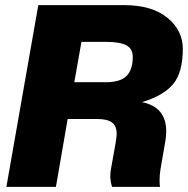

<svg xmlns="http://www.w3.org/2000/svg" viewBox="-20 -732 736 752"><path d="M696 -541Q696 -448 658 -402.5Q620 -357 536 -332Q631 -313 631 -218Q631 -200 628 -181L609 -72Q605 -49 605 -25Q605 -7 607 0H419Q412 -21 412 -43Q412 -56 415 -72L433 -173Q437 -199 437 -207Q437 -239 418.5 -252.5Q400 -266 359 -266H245L199 0H5L130 -712H465Q575 -712 635.5 -662.5Q696 -613 696 -541ZM500 -509Q500 -541 475 -554.5Q450 -568 395 -568H299L271 -410H395Q451 -410 475.5 -434.5Q500 -459 500 -509Z"/></svg>

Font: Creato Display Black
Style: Italic
Weight: 900
Italic angle: -10°
Version: Version 1.000